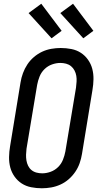

<svg xmlns="http://www.w3.org/2000/svg" viewBox="-20 -1000 540 1028"><path d="M204 8Q175 8 147 2.5Q119 -3 96.5 -17.5Q74 -32 58 -54.5Q42 -77 35 -103.5Q28 -130 28.5 -159Q29 -188 34 -217L90 -559Q94 -584 103 -608.5Q112 -633 126.5 -655Q141 -677 161.5 -694.5Q182 -712 205.5 -723Q229 -734 254.5 -738.5Q280 -743 305 -743Q334 -743 362 -737.5Q390 -732 412.5 -717.5Q435 -703 451 -680.5Q467 -658 474 -631.5Q481 -605 480.5 -576Q480 -547 475 -518L419 -176Q415 -151 406.5 -126.5Q398 -102 383 -80Q368 -58 348 -40.5Q328 -23 304 -12Q280 -1 254.5 3.5Q229 8 204 8ZM206 -72Q228 -72 250.5 -80Q273 -88 290.5 -105Q308 -122 317 -144.5Q326 -167 330 -189L387 -531Q389 -547 390 -563Q391 -579 388.5 -594Q386 -609 379 -622.5Q372 -636 360.5 -645.5Q349 -655 334 -659Q319 -663 303 -663Q281 -663 258.5 -655Q236 -647 218.5 -630Q201 -613 192 -590.5Q183 -568 179 -546L122 -204Q120 -188 119.5 -172Q119 -156 121.5 -141Q124 -126 130.5 -112.5Q137 -99 148.5 -89.5Q160 -80 175 -76Q190 -72 206 -72ZM426 -795 303 -930 371 -980 480 -835ZM256 -795 133 -930 201 -980 310 -835Z"/></svg>

Font: Iosevka SS18 Medium
Style: Italic
Weight: 500
Italic angle: -9°
Monospace: yes
Designer: Belleve Invis
Foundry: Belleve Invis
Version: Version 25.1.1; ttfautohint (v1.8.4)